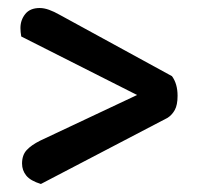

<svg xmlns="http://www.w3.org/2000/svg" viewBox="-20 -535 509 479"><path d="M33 -444Q32 -450 31.5 -455Q31 -460 31 -465Q31 -485 43 -500Q55 -515 79 -515Q90 -515 102.5 -510.5Q115 -506 129 -498L409 -345Q423 -326 423 -296Q423 -273 416 -260.5Q409 -248 398 -241L82 -76Q56 -84 45.5 -97Q35 -110 35 -127Q35 -148 46.5 -160.5Q58 -173 80 -184L322 -298Z"/></svg>

Font: Baloo Thambi 2 Medium
Style: Regular
Weight: 500
Designer: Aadarsh Rajan and Ek Type
Foundry: Ek Type
Version: Version 1.640;hotconv 1.0.111;makeotfexe 2.5.65597; ttfautoh